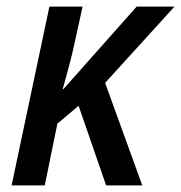

<svg xmlns="http://www.w3.org/2000/svg" viewBox="-20 -559 546 579"><path d="M15 0 129 -539H229L200 -407Q193 -377 184.5 -346.5Q176 -316 169 -290H171L392 -539H506L297 -309L409 0H300L217 -240L153 -186L115 0Z"/></svg>

Font: Noto Sans SemiCondensed Medium
Style: Italic
Weight: 500
Width: 4
Italic angle: -12°
Designer: Monotype Design Team
Foundry: Monotype Imaging Inc.
Version: Version 2.013; ttfautohint (v1.8.4.7-5d5b)